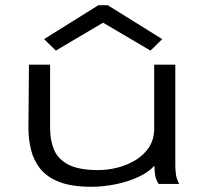

<svg xmlns="http://www.w3.org/2000/svg" viewBox="-20 -705 790 736"><path d="M330 11Q255 11 207.5 -7.5Q160 -26 134.5 -58Q109 -90 99 -130.5Q89 -171 89 -214L91 -457H172V-214Q172 -168 187 -131.5Q202 -95 242 -74Q282 -53 357 -53Q393 -53 430.5 -62.5Q468 -72 500 -91.5Q532 -111 551.5 -141Q571 -171 571 -212V-457H652V-71Q652 -53 654.5 -35.5Q657 -18 667 0H588Q577 -17 574.5 -35Q572 -53 572 -70Q550 -45 510 -26.5Q470 -8 422.5 1.5Q375 11 330 11ZM194 -511 149 -555 357 -685H393L602 -555L557 -511L375 -618Z"/></svg>

Font: Inconsolata ExtraExpanded
Style: Regular
Weight: 400
Width: 8
Monospace: yes
Designer: Raph Levien, Cyreal, Brenton Simpson
Foundry: Raph Levien, Cyreal, Google
Version: Version 3.001; ttfautohint (v1.8.2.53-6de2)